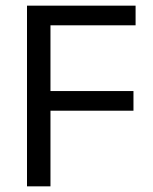

<svg xmlns="http://www.w3.org/2000/svg" viewBox="-20 -659 540 679"><path d="M75.5 0V-639H158.5V0ZM122.5 -267.5V-337H452V-267.5ZM99.5 -569.5V-639H459.5V-569.5Z"/></svg>

Font: Anek Gurmukhi Medium
Style: Regular
Weight: 400
Version: Version 1.003